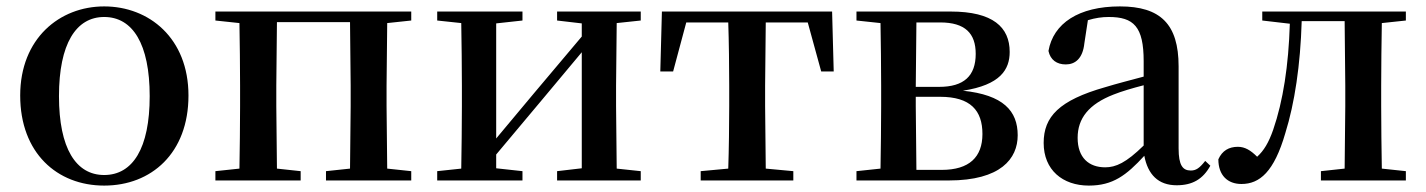

<svg xmlns="http://www.w3.org/2000/svg" viewBox="-20 -563 4449 599"><path d="M305 16C452 16 568 -85 568 -265C568 -444 445 -543 305 -543C166 -543 43 -443 43 -265C43 -86 158 16 305 16ZM305 -17C217 -17 164 -100 164 -263C164 -426 217 -510 305 -510C394 -510 447 -426 447 -263C447 -100 394 -17 305 -17Z M652 -499 727 -491C728 -435 729 -351 729 -296V-232C729 -177 728 -93 727 -37L652 -29V0H918V-29L844 -37L842 -232V-296L844 -494H1072L1074 -296V-232L1072 -37L997 -29V0H1263V-29L1188 -37L1186 -232V-296L1188 -491L1263 -499V-527H652Z M1718 -499 1795 -490V-449L1645 -271L1528 -131V-490L1610 -499V-527H1344V-499L1419 -491C1420 -435 1421 -351 1421 -296V-232C1421 -177 1420 -93 1419 -37L1344 -29V0H1610V-29L1528 -38V-81L1673 -254L1795 -400V-38L1718 -29V0H1979V-29L1904 -37L1902 -232V-296L1904 -491L1979 -499V-527H1718Z M2251 0H2455V-29L2369 -37L2367 -232V-296L2369 -493H2500L2542 -340H2581L2576 -527H2045L2040 -340H2080L2121 -493H2252C2254 -437 2255 -351 2255 -296V-232C2255 -177 2254 -94 2252 -37L2166 -29V0Z M2725 0H2940C3102 0 3155 -68 3155 -141C3155 -217 3110 -267 2984 -280C3101 -298 3130 -346 3130 -401C3130 -478 3078 -527 2946 -527H2652V-499L2727 -491C2728 -435 2729 -351 2729 -296V-232C2729 -177 2728 -93 2727 -37L2652 -29V0ZM2839 -493H2913C2991 -493 3024 -459 3024 -395C3024 -326 2987 -292 2910 -292H2837ZM2837 -261H2913C3008 -261 3045 -218 3045 -145C3045 -73 3004 -33 2918 -33H2839L2837 -232Z M3651 15C3700 15 3733 -4 3756 -46L3740 -61C3722 -38 3711 -31 3695 -31C3670 -31 3657 -47 3657 -100V-356C3657 -488 3600 -543 3474 -543C3345 -543 3266 -490 3251 -404C3257 -376 3277 -362 3305 -362C3334 -362 3358 -380 3363 -428L3374 -500C3397 -507 3418 -510 3439 -510C3517 -510 3548 -480 3548 -372V-324C3507 -313 3464 -302 3428 -291C3284 -250 3236 -199 3236 -117C3236 -33 3295 16 3377 16C3452 16 3494 -16 3550 -77C3561 -19 3593 15 3651 15ZM3548 -109C3493 -55 3461 -41 3428 -41C3377 -41 3342 -71 3342 -133C3342 -194 3377 -238 3454 -268C3479 -278 3513 -288 3548 -297Z M4174 0H4366V-29L4291 -37C4290 -93 4289 -177 4289 -232V-296C4289 -351 4290 -435 4291 -491L4366 -499V-527H3918V-499L4004 -489C4000 -358 3983 -248 3952 -158C3938 -118 3923 -93 3902 -74C3882 -94 3864 -105 3842 -105C3814 -105 3793 -93 3781 -66C3781 -16 3810 11 3853 11C3910 11 3955 -27 3990 -148C4019 -241 4037 -360 4041 -497H4175L4177 -296V-232L4175 -37L4101 -29V0Z"/></svg>

Font: Noto Serif CJK JP SemiBold
Style: Regular
Weight: 600
Designer: Ryoko NISHIZUKA 西塚涼子 (kana & ideographs); Frank Grießhammer (Latin, Greek & Cyrillic); Wenlong ZHANG 张文龙 (bopomofo); San
Foundry: Adobe
Version: Version 2.001;hotconv 1.1.0;makeotfexe 2.6.0